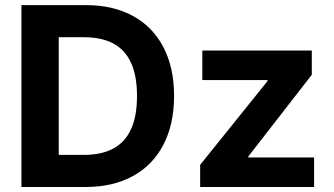

<svg xmlns="http://www.w3.org/2000/svg" viewBox="-20 -748 1335 768"><path d="M133.1 0V-128.4H314.6Q385.7 -128.4 432.8 -153.6Q479.9 -178.7 503.9 -230.8Q528 -283 528 -364.2Q528 -445 504 -497Q480.1 -549.1 433.1 -574.1Q386.1 -599.1 315.5 -599.1H129.7V-727.5H324.2Q432.9 -727.5 512.2 -684Q591.6 -640.4 634 -558.6Q676.3 -476.7 676.3 -364.2Q676.3 -251.2 633.7 -169.2Q591.1 -87.1 511.4 -43.6Q431.7 0 321.5 0ZM214.9 0H65.7V-727.5H214.9ZM780.6 -88.6 1050.1 -423.7V-427.7H789.3V-545.9H1227.2V-448.9L973.3 -122.2V-118.2H1236.4V0H780.6Z"/></svg>

Font: Raveo Variable
Style: Regular
Weight: 400
Designer: Jakub Foglar, Rasmus Andersson (Inter)
Foundry: Jakubfoglar.com
Version: Version 1.000;Glyphs 3.2.3 (3260)